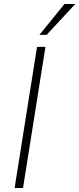

<svg xmlns="http://www.w3.org/2000/svg" viewBox="-20 -939 396 959"><path d="M53 0 165 -705H207L95 0ZM177 -765 302 -919H356L213 -765Z"/></svg>

Font: Nunito Sans 10pt Condensed ExtraLight
Style: Italic
Weight: 250
Width: 3
Italic angle: -9°
Designer: Vernon Adams
Foundry: Vernon Adams
Version: Version 3.101;gftools[0.9.27]